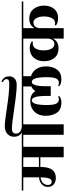

<svg xmlns="http://www.w3.org/2000/svg" viewBox="807 -1698 871 2565"><g transform="rotate(-90 1242.5 -415.5)"><path d="M664 -560V-540H564V0H424V-312H295Q294 -202 257 -153.5Q220 -105 149 -105Q98 -105 63 -132Q28 -159 28 -210.5Q28 -262 64 -293.5Q100 -325 156 -330V-540H-20V-560ZM99 -160Q130 -160 142.5 -198.5Q155 -237 156 -309Q109 -305 81.5 -277.5Q54 -250 54 -210Q54 -187 65.5 -173.5Q77 -160 99 -160ZM424 -331V-540H295V-331Z M1392 -628Q1290 -628 1081 -660Q872 -692 806 -692Q740 -692 740 -638Q740 -600 769.5 -580Q799 -560 836 -560H964V-540H864V0H724V-540H624V-560H756Q698 -591 698 -664Q698 -717 736 -752Q774 -787 839.5 -787Q905 -787 1095 -757Q1285 -727 1411 -727Q1468 -727 1468 -764Q1468 -798 1428 -812L1435 -831Q1464 -821 1484.5 -796Q1505 -771 1505 -727.5Q1505 -684 1476 -656Q1447 -628 1392 -628Z M1692 -540H1507V-437Q1567 -419 1602.5 -367Q1638 -315 1638 -232Q1638 -149 1596 -90Q1554 -31 1462 -31Q1405 -31 1373 -61L1383 -75Q1398 -64 1418 -64Q1457 -64 1475.5 -100Q1494 -136 1494 -227Q1494 -426 1431 -426Q1373 -426 1373 -237V-173H1243V-237Q1243 -426 1185 -426Q1122 -426 1122 -227Q1122 -136 1140.5 -100Q1159 -64 1198 -64Q1218 -64 1233 -75L1243 -61Q1211 -31 1154 -31Q1062 -31 1020 -90Q978 -149 978 -241.5Q978 -334 1032 -390Q1086 -446 1176.5 -446Q1267 -446 1308 -378Q1331 -416 1370 -433V-540H924V-560H1692Z M1938 -124Q1998 -126 2009 -203V-540H1652V-560H2505V-540H2149V-387Q2183 -460 2279 -460Q2358 -460 2404 -403.5Q2450 -347 2450 -263Q2450 -179 2406 -127Q2362 -75 2289.5 -75Q2217 -75 2185 -104L2190 -119Q2198 -115 2214 -115Q2262 -116 2283.5 -159Q2305 -202 2305 -264Q2305 -326 2282.5 -365.5Q2260 -405 2226 -404Q2160 -404 2149 -326V0H2009V-144Q1975 -69 1878 -69Q1796 -69 1751.5 -124Q1707 -179 1707 -263Q1707 -347 1754 -400.5Q1801 -454 1882 -454Q1940 -454 1972 -425L1967 -410Q1959 -414 1945 -414Q1898 -413 1875 -373Q1852 -333 1852 -267.5Q1852 -202 1875 -163Q1898 -124 1938 -124Z"/></g></svg>

Font: Rozha One
Style: Regular
Weight: 400
Designer: Tim Donaldson, Indian Type Foundry
Foundry: Indian Type Foundry
Version: Version 1.301;PS 1.0;hotconv 1.0.78;makeotf.lib2.5.61930; tt